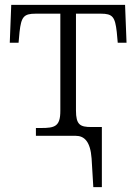

<svg xmlns="http://www.w3.org/2000/svg" viewBox="-20 -556 558 786"><path d="M355 93 362 210H397V-36H354C308 -36 291 -45 291 -104V-500H393C441 -500 451 -487 458 -425L462 -381H498L492 -536H26L20 -381H56L60 -425C67 -487 77 -500 126 -500H227V-102C227 -38 204 -32 148 -32H127V0H290C325 0 350 23 355 93Z"/></svg>

Font: Noto Serif Light
Style: Regular
Weight: 300
Designer: Monotype Design Team
Foundry: Monotype Imaging Inc.
Version: Version 2.013